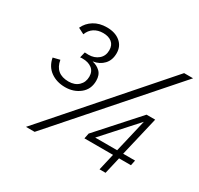

<svg xmlns="http://www.w3.org/2000/svg" viewBox="-150 -893 1113 1076"><g transform="rotate(30 406.0 -355.0)"><path d="M215 -302Q160 -302 121 -330Q82 -358 72 -411L116 -422Q130 -339 216 -339Q256 -339 280 -362Q304 -385 304 -421Q304 -455 281 -472.5Q258 -490 222 -490Q219 -490 214.5 -490Q210 -490 205 -489L214 -526Q226 -525 238 -525Q276 -525 301.5 -546.5Q327 -568 327 -605Q327 -638 306 -655Q285 -672 250 -672Q216 -672 191.5 -656Q167 -640 156 -610L117 -630Q134 -667 169 -688.5Q204 -710 252 -710Q306 -710 338.5 -683Q371 -656 371 -611Q371 -566 345 -538.5Q319 -511 279 -505L278 -504Q307 -498 328 -478Q349 -458 349 -420Q349 -365 309.5 -333.5Q270 -302 215 -302ZM137 0 754 -704H812L193 0ZM613 0 638 -108H453L460 -143L688 -397H744L684 -142H761L754 -108H677L652 0ZM503 -142H645L695 -355Z"/></g></svg>

Font: Prodigy Sans Light
Style: Italic
Weight: 300
Italic angle: -13°
Designer: Wei Huang
Foundry: Wei Huang
Version: Version 1.003; ttfautohint (v1.8.3)